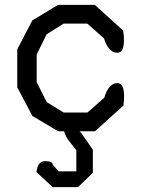

<svg xmlns="http://www.w3.org/2000/svg" viewBox="-20 -530 590 790"><path d="M463 -188Q499 -188 488 -96L371 10H307Q312 14 316 19.5Q320 25 324 31L362 86V181L301 240H197L130 178Q135 133 166 133Q197 133 197 148L221 175H294V88L267 54Q247 28 244 10H219L113 -53L51 -171V-327L113 -446L219 -510H370L487 -404Q499 -313 463 -313Q426 -313 408 -372L339 -433H242L172 -389L131 -306V-192L172 -110L242 -67H340L409 -128Q427 -188 463 -188Z"/></svg>

Font: Syne Mono
Style: Regular
Weight: 400
Monospace: yes
Designer: Lucas Descroix
Foundry: Bonjour Monde
Version: Version 2.000; ttfautohint (v1.8.3)